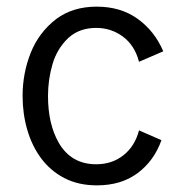

<svg xmlns="http://www.w3.org/2000/svg" viewBox="-20 -548 540 578"><path d="M272 10Q216 10 174 -11.8Q132 -33.5 104 -71.2Q76 -109 62 -157.5Q48 -206 48 -259Q48 -327.5 72.5 -389Q97 -450.5 149.5 -491Q199.5 -528 271 -528Q343.5 -528 394.5 -491.2Q445.5 -454.5 471.5 -393.5L398.5 -362Q385.5 -411.5 350 -437.8Q314.5 -464 269.5 -464Q219 -464 186 -434Q152 -402 138.2 -355.2Q124.5 -308.5 124.5 -259Q124.5 -174.5 157 -118Q194.5 -53.5 269.5 -53.5Q317.5 -53.5 351.8 -80.8Q386 -108 398.5 -155.5L466 -126Q444 -64 394.5 -27Q345 10 272 10Z"/></svg>

Font: Acari Sans
Style: Regular
Weight: 400
Designer: Alfredo Marco Pradil and Stefan Peev (font) & Cristiano Sobral (main changes)
Foundry: Alfredo Marco Pradil and Stefan Peev (font) & Cristiano Sobral (main changes)
Version: Version 1.063; ttfautohint (v1.8.3)